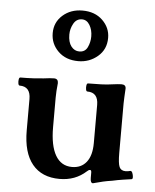

<svg xmlns="http://www.w3.org/2000/svg" viewBox="-53 -766 668 828"><g transform="rotate(5 281.0 -352.0)"><path d="M378 17Q375 17 372 12Q369 7 369 -5V-28Q369 -39 363 -39Q357 -39 350 -32Q303 11 235 11Q158 11 117 -39Q76 -89 76 -185V-321Q76 -375 29 -375Q24 -375 22.5 -384Q21 -393 22.5 -401.5Q24 -410 29 -410Q60 -410 85.5 -411.5Q111 -413 129 -415Q158 -419 174 -419Q192 -419 192 -400Q190 -382 189 -366Q188 -350 188 -337V-209Q188 -129 212.5 -87Q237 -45 284 -45Q324 -45 346.5 -73.5Q369 -102 369 -156V-321Q369 -375 322 -375Q317 -375 315.5 -384Q314 -393 315.5 -401.5Q317 -410 322 -410Q351 -410 378.5 -411Q406 -412 424 -415Q441 -417 449.5 -418Q458 -419 466 -419Q485 -419 485 -402Q484 -382 483 -365.5Q482 -349 482 -337V-123Q482 -78 489 -62.5Q496 -47 516 -47Q526 -47 536 -50Q542 -51 545.5 -42.5Q549 -34 549.5 -25Q550 -16 545 -15Q537 -14 510.5 -10Q484 -6 462 -1Q441 2 423.5 6Q406 10 388 15Q385 16 382.5 16.5Q380 17 378 17ZM271 -502Q217 -502 184 -534.5Q151 -567 151 -613Q151 -660 185.5 -690.5Q220 -721 271 -721Q325 -721 358 -689Q391 -657 391 -613Q391 -563 355 -532.5Q319 -502 271 -502ZM272 -544Q297 -544 307.5 -566Q318 -588 318 -613Q318 -641 305.5 -662Q293 -683 272 -683Q248 -683 235.5 -660.5Q223 -638 223 -613Q223 -580 237 -562Q251 -544 272 -544Z"/></g></svg>

Font: Junicode SmExp
Style: Bold
Weight: 700
Width: 6
Designer: Peter S. Baker
Version: Version 2.205; ttfautohint (v1.8.4)